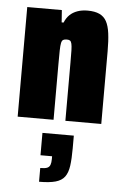

<svg xmlns="http://www.w3.org/2000/svg" viewBox="-56 -558 569 890"><g transform="rotate(5 228.5 -113.0)"><path d="M35 0V-510H196L200 -453H209Q218 -475 232.5 -489Q247 -503 268 -510.5Q289 -518 315 -518Q349 -518 370.5 -508Q392 -498 403.5 -477Q415 -456 419.5 -421.5Q424 -387 424 -338V0H257V-272Q257 -307 256.5 -327.5Q256 -348 253.5 -358.5Q251 -369 246 -372.5Q241 -376 231 -376Q220 -376 214 -372.5Q208 -369 205.5 -357.5Q203 -346 202.5 -322.5Q202 -299 202 -258V0ZM160 292V228Q181 228 191.5 224Q202 220 206 209.5Q210 199 210 182V169H156V65H302V124Q302 173 297.5 205.5Q293 238 279 257Q265 276 236.5 284Q208 292 160 292Z"/></g></svg>

Font: Saira Condensed Black
Style: Regular
Weight: 900
Width: 3
Designer: Hector Gatti with collaboration of the Omnibus-Type team
Foundry: Omnibus-Type
Version: Version 1.101